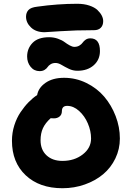

<svg xmlns="http://www.w3.org/2000/svg" viewBox="-20 -1038 695 1012"><path d="M214.8 -868.2Q169.9 -868.2 143.6 -893.1Q117.2 -918 117.2 -950.2Q117.2 -970.7 129.6 -984.9Q142.1 -999 176.8 -1002.9Q284.7 -1018.1 387.2 -1018.1Q422.9 -1018.1 450.7 -1008.8Q478.5 -999.5 493.7 -985.1Q508.8 -970.7 516.4 -955.8Q523.9 -940.9 523.9 -926.8Q523.9 -904.3 511.2 -891.6Q498.5 -878.9 476.1 -878.9Q377.9 -878.9 297.9 -873.5Q217.8 -868.2 214.8 -868.2ZM388.2 -665Q364.3 -665 343 -675.3Q321.8 -685.5 304.7 -695.8Q287.6 -706.1 272.9 -706.1Q257.3 -706.1 246.6 -699.2Q235.8 -692.4 231 -684.6Q226.1 -676.8 215.3 -669.9Q204.6 -663.1 189 -663.1Q159.7 -663.1 141.4 -685.8Q123 -708.5 123 -740.2Q123 -782.7 151.9 -812.3Q180.7 -841.8 238.8 -841.8Q263.2 -841.8 285.2 -834Q307.1 -826.2 320.1 -816.4Q333 -806.6 347.2 -798.8Q361.3 -791 372.1 -791Q387.7 -791 398.9 -798.1Q410.2 -805.2 415.8 -813.5Q421.4 -821.8 431.6 -828.9Q441.9 -835.9 456.1 -835.9Q506.8 -835.9 506.8 -769Q506.8 -723.1 474.1 -694.1Q441.4 -665 388.2 -665ZM309.1 -45.9Q188 -45.9 115.5 -114Q43 -182.1 43 -295.9Q43 -337.9 55.4 -377.2Q67.9 -416.5 88.4 -446.8Q108.9 -477.1 130.6 -499.3Q152.3 -521.5 175.8 -537.1Q182.6 -575.7 220.5 -601.8Q258.3 -627.9 317.9 -627.9Q379.9 -627.9 435.5 -600.6Q491.2 -573.2 529.3 -528.6Q567.4 -483.9 589.6 -426Q611.8 -368.2 611.8 -308.1Q611.8 -252 588.1 -202.9Q564.5 -153.8 523.7 -119.6Q482.9 -85.4 427.2 -65.7Q371.6 -45.9 309.1 -45.9ZM193.8 -298.8Q193.8 -248.5 225.3 -219.2Q256.8 -189.9 309.1 -189.9Q372.1 -189.9 416 -223.9Q460 -257.8 460 -308.1Q460 -347.7 443.1 -387.2Q426.3 -426.8 396.7 -453.4Q367.2 -480 334 -480Q306.2 -480 306.2 -452.1Q306.2 -434.1 294.2 -424.1Q282.2 -414.1 264.2 -414.1Q252.9 -414.1 247.1 -415Q218.8 -389.6 206.3 -362.3Q193.8 -335 193.8 -298.8Z"/></svg>

Font: Shantell Sans Irregular
Style: Bold
Weight: 700
Designer: Stephen Nixon, Anya Danilova, Shantell Martin
Foundry: Arrow Type
Version: Version 1.006;[9816181b4]